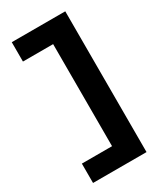

<svg xmlns="http://www.w3.org/2000/svg" viewBox="-207 -821 829 981"><g transform="rotate(-30 207.0 -330.5)"><path d="M38 -745.5V-631.3H216.1V-29.2H38V85H353.6V-745.5Z"/></g></svg>

Font: Diatome
Style: Bold
Weight: 700
Designer: 15.100.17
Foundry: 15.100.17
Version: Version 1.004;Fontself Maker 3.5.8